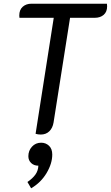

<svg xmlns="http://www.w3.org/2000/svg" viewBox="-20 -720 598 1036"><path d="M558 -686Q558 -656 539.5 -640Q521 -624 492 -624H358L269 -59Q264 -29 246 -11.5Q228 6 200 6Q185 6 172 2L270 -624H85Q84 -628 84 -636Q84 -667 102.5 -683.5Q121 -700 150 -700H557Q558 -696 558 -686ZM128 262Q156 243 171 222Q186 201 187 174Q163 174 148 159.5Q133 145 133 123Q133 93 152.5 71.5Q172 50 202 50Q227 50 244.5 66.5Q262 83 262 114Q262 162 231.5 213.5Q201 265 148 296Z"/></svg>

Font: Thasadith
Style: Bold Italic
Weight: 700
Italic angle: -9°
Designer: Cadson Demak Co.,Ltd.
Foundry: Cadson Demak Co.,Ltd.
Version: Version 1.000; ttfautohint (v1.6)